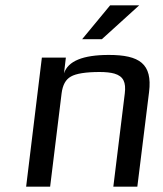

<svg xmlns="http://www.w3.org/2000/svg" viewBox="-20 -700 613 720"><path d="M388 -494C291 -494 235 -471 220 -425L227 -484H137L78 0H168L211 -350C215 -381 226 -402 246 -413C265 -424 301 -430 354 -430C376 -430 395 -428 409 -424C443 -414 453 -391 448 -350L405 0H495L539 -355C552 -461 503 -494 388 -494ZM502 -680H393L288 -553H362Z"/></svg>

Font: Gamestation Text
Style: Italic
Weight: 400
Designer: Jonas Hecksher
Foundry: Jonas Hecksher, Playtypeª, e-types AS
Version: Version 1.003